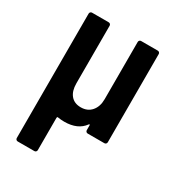

<svg xmlns="http://www.w3.org/2000/svg" viewBox="-172 -615 840 918"><g transform="rotate(30 248.0 -155.5)"><path d="M337 -511H429Q434 -511 437.5 -507.5Q441 -504 441 -499V-12Q441 -7 437.5 -3.5Q434 0 429 0H337Q332 0 328.5 -3.5Q325 -7 325 -12V-39Q325 -42 323 -42.5Q321 -43 319 -40Q285 7 211 7Q193 7 175 4Q173 3 171.5 5Q170 7 170 9V188Q170 193 166.5 196.5Q163 200 158 200H66Q61 200 57.5 196.5Q54 193 54 188V-499Q54 -504 57.5 -507.5Q61 -511 66 -511H158Q163 -511 166.5 -507.5Q170 -504 170 -499V-181Q170 -139 189.5 -115.5Q209 -92 245 -92Q282 -92 303.5 -117Q325 -142 325 -183V-499Q325 -504 328.5 -507.5Q332 -511 337 -511Z"/></g></svg>

Font: Barlow Semi Condensed SemiBold
Style: Regular
Weight: 600
Width: 4
Designer: Jeremy Tribby
Foundry: Tribby Type
Version: Version 1.408